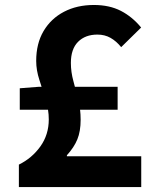

<svg xmlns="http://www.w3.org/2000/svg" viewBox="-20 -755 630 775"><path d="M56.2 0V-90.6Q108.8 -116.3 142.9 -163.8Q176.9 -211.3 176.9 -273Q176.9 -312.3 164.4 -352.5Q152 -392.7 139.1 -432.1Q126.1 -471.5 126.1 -509Q126.1 -579.3 155.9 -629.7Q185.7 -680 238.3 -707.5Q290.9 -734.9 358.8 -734.9Q421.8 -734.9 468 -711.1Q514.2 -687.2 549.7 -643.9L469.1 -564.7Q449.4 -589.1 426.1 -602.2Q402.8 -615.4 373.2 -615.4Q324.3 -615.4 295.2 -586.3Q266.1 -557.2 266.1 -500.9Q266.1 -464.4 276.2 -427.8Q286.3 -391.3 295.9 -353Q305.5 -314.6 305.5 -271.4Q305.5 -224.9 292.2 -192.5Q278.9 -160 250 -128.3V-124.3H550.1V0ZM59.8 -312V-398.7L135.9 -404.6H454.8V-312Z"/></svg>

Font: Noto Sans SC Thin
Style: Regular
Weight: 100
Designer: Ryoko NISHIZUKA 西塚涼子 (kana, bopomofo & ideographs); Paul D. Hunt (Latin, Greek & Cyrillic); Sandoll Communications 산돌커뮤니
Foundry: Adobe
Version: Version 2.004-H2;hotconv 1.0.118;makeotfexe 2.5.65603